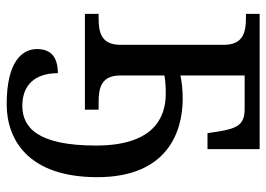

<svg xmlns="http://www.w3.org/2000/svg" viewBox="-134 -442 816 589"><g transform="rotate(90 274.5 -148.0)"><path d="M300 240C407 240 524 176 524 -38C524 -253 385 -300 283 -300C255 -300 231 -297 212 -293V-490H314C360 -490 374 -472 384 -409L389 -376H438V-536H23V-494H36C80 -494 118 -485 118 -426V-109C118 -50 80 -42 36 -42H23V0H317V-42H294C250 -42 212 -50 212 -109V-244C230 -247 248 -248 268 -248C346 -248 427 -206 427 -34C427 146 371 192 305 192C241 192 205 153 205 83C155 83 131 105 131 147C131 193 170 240 300 240Z"/></g></svg>

Font: Noto Serif Thai
Style: Regular
Weight: 400
Designer: Monotype Design Team
Foundry: Monotype Imaging Inc.
Version: Version 1.901